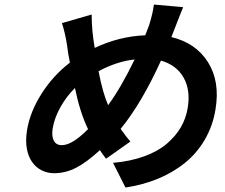

<svg xmlns="http://www.w3.org/2000/svg" viewBox="-20 -779 996 849"><path d="M253.6 -137.1Q299.4 -137.1 369.3 -208.1Q333.8 -280.9 311.4 -389.9Q272 -350.5 246.3 -303.6Q220.5 -256.7 213.1 -212Q207.4 -176.8 217.9 -157Q228.3 -137.1 253.6 -137.1ZM575.3 -516Q497.2 -507.8 415.8 -464.1Q433.9 -369.3 458.1 -313.9Q515.6 -392.4 575.3 -516ZM751.8 -650.9 737.9 -615.1Q846.2 -589.1 899.9 -503.7Q953.5 -418.3 932.9 -295.1Q920.8 -221.6 885.5 -161.2Q850.1 -100.9 797.4 -58.4Q744.7 -16 678.3 11.4Q611.9 38.7 534.8 50.1L479.8 -58.9Q556.8 -65.7 617.5 -87.7Q678.3 -109.7 717.5 -143.3Q756.7 -176.8 779.7 -216.4Q802.6 -256 810 -301.8Q823.2 -380.7 791.7 -436.1Q760.3 -491.5 691.8 -511Q606.2 -322.4 513.5 -209.2Q539.1 -172.6 556.5 -153.1L448.9 -77.1Q428.3 -104 421.9 -115.1Q363.3 -61.4 316.6 -37.3Q269.9 -13.1 219.1 -13.1Q189.6 -13.1 164.6 -25.6Q139.6 -38 122.3 -62.1Q105.1 -86.3 98.7 -121.6Q92.3 -157 99.4 -203.1Q112.9 -284.8 163.9 -364.9Q214.8 -445 289.1 -502.1Q280.2 -545.8 276.6 -578.1Q268.5 -631.7 253.9 -676.8L385.3 -714.8Q385.3 -644.5 398.8 -567.1Q507.5 -618.6 622.2 -622.9Q625 -630.3 628.2 -638.5Q631.4 -646.7 634.8 -655.5Q638.1 -664.4 639.9 -669Q656.6 -723.7 660.5 -758.9L789.8 -747.2Q783.4 -732.6 769.4 -696.2Q755.3 -659.8 751.8 -650.9Z"/></svg>

Font: Karasuma Gothic
Style: Bold Italic
Weight: 700
Italic angle: 9.39998°
Designer: Rasmus Andersson / Ryoko Nishizuka
Foundry: Genbu
Version: Version 1.00